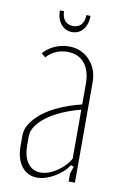

<svg xmlns="http://www.w3.org/2000/svg" viewBox="-76 -671 448 721"><g transform="rotate(10 148.0 -310.5)"><path d="M36 -141Q36 -164 50.5 -186.5Q65 -209 91 -229.5Q117 -250 154.5 -266.5Q192 -283 237 -294V-373Q237 -423 213.5 -451Q190 -479 149 -479Q102 -479 69 -444L54 -457Q71 -477 97 -488.5Q123 -500 150 -500Q198 -500 229.5 -467Q261 -434 261 -383V0H237V-30L246 -58L235 -62Q216 -33 182 -13.5Q148 6 117 6Q80 6 58 -23Q36 -52 36 -100ZM127 -15Q156 -15 188 -36Q220 -57 237 -87V-274Q198 -264 165.5 -249.5Q133 -235 109.5 -217.5Q86 -200 73 -180.5Q60 -161 60 -141V-107Q60 -64 78 -39.5Q96 -15 127 -15ZM194 -627H210Q210 -595 194 -575Q178 -555 152 -555Q126 -555 109.5 -575Q93 -595 93 -627H109Q109 -604 120.5 -591Q132 -578 152 -578Q172 -578 183 -591Q194 -604 194 -627Z"/></g></svg>

Font: Moniqa Thin Paragraph
Style: Regular
Weight: 100
Designer: Rajesh Rajput
Foundry: Rajesh Rajput
Version: Version 1.000